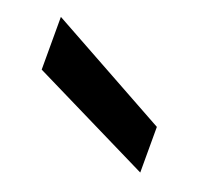

<svg xmlns="http://www.w3.org/2000/svg" viewBox="-53 -859 360 332"><g transform="rotate(20 127.0 -693.0)"><path d="M10 -796V-699L231 -590V-674Z"/></g></svg>

Font: Malmofest Medium
Style: Regular
Weight: 500
Designer: Jonny Pinhorn (Poppins), Kolossal
Version: Version 1.004;Glyphs 3.1.2 (3151)